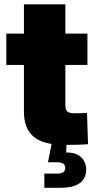

<svg xmlns="http://www.w3.org/2000/svg" viewBox="-20 -681 454 905"><path d="M392.1 -522.5V-375H9.8V-522.5ZM92.8 -660.6H288.1V-185.5Q288.1 -164.1 297.1 -155.5Q306.2 -147 331.5 -147Q343.8 -147 363.3 -147.5Q382.8 -147.9 390.1 -148.4L395 -1.5Q377.4 0.5 347.2 1.2Q316.9 2 285.2 2Q185.5 2 139.2 -36.1Q92.8 -74.2 92.8 -154.8ZM189 204.1V137.2H248.5Q268.6 137.2 278.1 130.6Q287.6 124 287.6 110.4Q287.6 97.2 278.1 90.6Q268.6 84 248.5 84H206.1L226.6 -19.5H293.5V0L292 38.1Q336.9 36.6 361.6 59.6Q386.2 82.5 386.2 118.2Q386.2 160.6 355.5 182.4Q324.7 204.1 266.1 204.1Z"/></svg>

Font: Inter 28pt Black
Style: Regular
Weight: 900
Designer: Rasmus Andersson
Foundry: rsms
Version: Version 4.001;git-66647c0bb